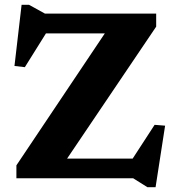

<svg xmlns="http://www.w3.org/2000/svg" viewBox="-20 -739 726 796"><path d="M627.5 -682.5V-628.5L233.5 -45L156 -81.5H530L621 -221.5L664.5 -218L625 37H591L532 0H48V-53.5L439 -637L532 -600.5H170.5L83 -460.5L40 -465.5L69.5 -719H100.5L166.5 -682.5Z"/></svg>

Font: Newsreader
Style: Bold
Weight: 700
Designer: Hugues Gentile
Foundry: Production Type
Version: Version 1.003